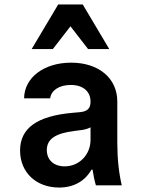

<svg xmlns="http://www.w3.org/2000/svg" viewBox="-20 -831 640 861"><path d="M386 -375C386 -345 372 -331 338 -328L305 -325C146 -311 70 -256 70 -156C70 -58 142 10 245 10C311 10 361 -19 390 -70H395C399 -44 404 -20 410 0H526C513 -55 506 -120 506 -193V-376C506 -480 423 -550 299 -550C177 -550 89 -483 88 -390H205C209 -426 246 -450 297 -450C353 -450 386 -421 386 -375ZM270 -85C221 -85 190 -114 190 -158C190 -207 227 -233 315 -244L347 -248C362 -250 375 -254 386 -260V-204C386 -137 335 -85 270 -85ZM122 -611H217L296 -713L375 -611H470L351 -811H241Z"/></svg>

Font: CommitMono
Style: Bold
Weight: 700
Monospace: yes
Designer: Eigil Nikolajsen
Foundry: Eigil Nikolajsen
Version: Version 1.143